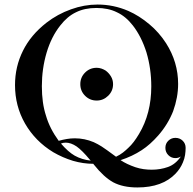

<svg xmlns="http://www.w3.org/2000/svg" viewBox="-20 -703 850 844"><path d="M375 -1Q341 -42 317 -59Q292 -76 269 -76Q257 -76 248 -72Q280 -35 308 -19Q340 -1 379 3ZM238 -84Q256 -89 273.5 -92Q291 -95 309 -95Q352 -95 392 -78Q401 -74 410 -69Q419 -64 427 -59Q436 -53 451 -42.5Q466 -32 486 -17L490 -14Q507 -22 520.5 -32.5Q534 -43 545 -54Q568 -75 591 -114Q645 -204 645 -323Q645 -401 624 -472Q602 -542 564 -591Q533 -631 494 -649Q456 -668 404 -668Q352 -668 314 -649Q276 -631 245 -591Q206 -542 185 -472Q164 -401 164 -324Q164 -250 182 -195Q198 -139 238 -84ZM510 1Q537 19 575 32Q593 38 611 40.5Q629 43 647 43Q685 43 718.5 31Q752 19 775 -15Q764 -8 751 -8Q733 -8 720 -21Q707 -34 707 -53Q707 -72 720 -84.5Q733 -97 751 -97Q770 -97 783 -84.5Q796 -72 796 -53Q796 -38 793.5 -21.5Q791 -5 784 11Q773 38 752 60Q694 121 584 121Q520 121 477 98Q436 75 393 21L390 17Q346 17 301 4Q255 -10 214 -34Q135 -82 90 -160Q46 -237 46 -329Q46 -410 81 -480Q115 -549 184 -603Q233 -641 292 -662Q350 -683 409 -683Q479 -683 544 -655Q592 -634 637 -596Q679 -561 710 -513Q763 -430 763 -334Q763 -275 741 -214Q718 -156 676 -108Q640 -67 603 -43Q562 -16 510 1ZM444 -393Q458 -383 467.5 -367.5Q477 -352 477 -333Q477 -303 455.5 -282Q434 -261 405 -261Q375 -261 354 -282Q333 -303 333 -333Q333 -363 354 -384Q375 -405 405 -405Q416 -405 426 -401.5Q436 -398 444 -393Z"/></svg>

Font: Wachinanga
Style: Regular
Weight: 400
Designer: deFharo
Foundry: deFharo
Version: Wachinanga: Version 2.001 2013